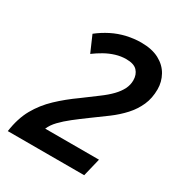

<svg xmlns="http://www.w3.org/2000/svg" viewBox="-167 -829 894 949"><g transform="rotate(30 280.0 -354.5)"><path d="M13 0Q24 -78 55 -133Q86 -188 133.5 -233Q181 -278 239 -319Q284 -353 319.5 -379Q355 -405 378 -429Q401 -453 413 -477Q425 -501 425 -527Q425 -560 406 -580.5Q387 -601 343 -601Q313 -601 283.5 -592Q254 -583 226.5 -567.5Q199 -552 175 -534L135 -626Q168 -652 205.5 -671Q243 -690 284.5 -699.5Q326 -709 366 -709Q428 -709 469 -687Q510 -665 530.5 -628Q551 -591 551 -549Q551 -498 533 -457.5Q515 -417 484 -383Q453 -349 413.5 -319.5Q374 -290 331 -259Q291 -230 258 -204Q225 -178 201.5 -153.5Q178 -129 167 -103H474L449 0Z"/></g></svg>

Font: Ubuntu Sans Mono SemiBold
Style: Italic
Weight: 600
Italic angle: -13.5°
Monospace: yes
Designer: Dalton Maag Ltd
Foundry: Dalton Maag Ltd
Version: Version 1.006